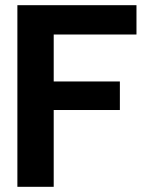

<svg xmlns="http://www.w3.org/2000/svg" viewBox="-20 -720 573 740"><path d="M47 0V-700H506V-587H187V-406H442V-296H187V0Z"/></svg>

Font: Host Grotesk Black
Style: Regular
Weight: 900
Designer: Doğukan Karapınar based on Poppins by Indian Type Foundry, Jonny Pinhorn
Foundry: Element Type
Version: Version 1.000; ttfautohint (v1.8.4.7-5d5b);gftools[0.9.33]